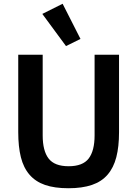

<svg xmlns="http://www.w3.org/2000/svg" viewBox="-20 -989 729 1021"><path d="M205 -915 313 -969 408 -782 331 -744ZM207 -698V-269Q207 -187 238.5 -146Q270 -105 345 -105Q420 -105 451.5 -146Q483 -187 483 -269V-698H613V-286Q613 -209 598.5 -153Q584 -97 552 -60Q520 -23 468.5 -5.5Q417 12 344 12Q270 12 219.5 -5.5Q169 -23 137 -60Q105 -97 91 -153Q77 -209 77 -286V-698Z"/></svg>

Font: IBM Plex Sans Arabic SemiBold
Style: Regular
Weight: 600
Designer: Mike Abbink, Paul van der Laan, Pieter van Rosmalen, Wael Morcos, Khajak Apelian
Foundry: Bold Monday
Version: Version 1.1